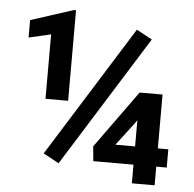

<svg xmlns="http://www.w3.org/2000/svg" viewBox="-51 -761 820 812"><g transform="rotate(5 359.0 -354.5)"><path d="M239.3 -708.6V-324.2H143.2V-597.8L49.4 -576.1V-650.2L230.2 -708.6ZM569.2 -613.2 222.1 -57.5 155.8 -93.6 502.9 -649.2ZM679.3 -156.7V-79.2H367.6L361.8 -141.6L537.6 -385.3H613.7L530.7 -256.7L454.5 -156.7ZM634.8 -385.3V0H538.2V-385.3Z"/></g></svg>

Font: Vazirmatn
Style: Regular
Weight: 400
Designer: Saber Rastikerdar
Foundry: Saber Rastikerdar
Version: Version 33.003;September 2, 2022;FontCreator 14.0.0.2862 64-